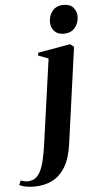

<svg xmlns="http://www.w3.org/2000/svg" viewBox="-193 -771 532 1063"><g transform="rotate(-5 73.0 -240.0)"><path d="M166.5 32.5Q156 112.5 126.8 161.2Q97.5 210 53.5 231.8Q9.5 253.5 -46.5 253.5Q-71.5 253.5 -92.8 249.5Q-114 245.5 -129 237.5L-119 213.5Q-109.5 217 -99.5 219Q-89.5 221 -80.5 221Q-57 221 -39.8 210Q-22.5 199 -9.8 175Q3 151 12.2 112.2Q21.5 73.5 29 18.5L94 -446L37.5 -467.5L40 -483L220 -514.5L240 -498ZM189.5 -575.5Q155.5 -575.5 137.2 -596.2Q119 -617 119 -644.5Q119 -682.5 141 -708.5Q163 -734.5 201.5 -734.5Q239.5 -734.5 257 -712.8Q274.5 -691 274.5 -665Q274.5 -629 252.8 -602.2Q231 -575.5 189.5 -575.5Z"/></g></svg>

Font: Merriweather 144pt
Style: Bold Italic
Weight: 700
Italic angle: -7.8°
Version: Version 2.101